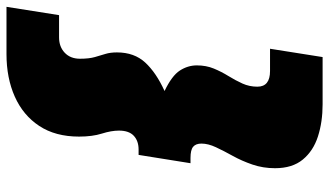

<svg xmlns="http://www.w3.org/2000/svg" viewBox="-226 -554 990 577"><g transform="rotate(-90 268.5 -265.0)"><path d="M52 67Q52 31 63 -1Q74 -33 89 -60Q104 -87 115 -110.5Q126 -134 126 -154Q126 -171 116.5 -179Q107 -187 83 -187H67L92 -343H108Q134 -343 149.5 -357.5Q165 -372 165 -402Q165 -425 156 -453.5Q147 -482 147 -522Q147 -593 179 -641.5Q211 -690 267 -715Q323 -740 395 -740H537L512 -582H445Q417 -582 399 -565Q381 -548 381 -519Q381 -492 386 -474.5Q391 -457 395.5 -442.5Q400 -428 400 -408Q400 -356 369.5 -323Q339 -290 284 -265Q330 -243 345.5 -219Q361 -195 361 -168Q361 -140 351.5 -117Q342 -94 329 -73Q316 -52 306.5 -31Q297 -10 297 14Q297 52 344 52H411L386 210H244Q191 210 147.5 196Q104 182 78 150.5Q52 119 52 67Z"/></g></svg>

Font: Georama ExtraExtended Black
Style: Italic
Weight: 900
Width: 8
Italic angle: -9°
Designer: Jean-Baptiste Levee
Foundry: Production Type
Version: Version 1.000